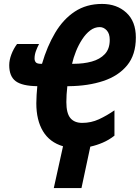

<svg xmlns="http://www.w3.org/2000/svg" viewBox="-20 -744 712 978"><path d="M563 -53Q535 -31 503.5 -17.5Q472 -4 440 3L395 214H254L301 1Q233 -19 199 -75.5Q165 -132 165 -218Q165 -239 166.5 -261Q168 -283 170 -305Q93 -306 60 -330.5Q27 -355 27 -412Q27 -438 38 -467Q49 -496 67 -520H179Q170 -503 163 -484Q156 -465 156 -446Q156 -434 162.5 -426.5Q169 -419 188 -419H194Q220 -508 261 -577Q302 -646 361 -685Q420 -724 500 -724Q575 -724 623.5 -679.5Q672 -635 672 -553Q672 -465 627.5 -411Q583 -357 506 -331.5Q429 -306 331 -305H323Q318 -261 318 -224Q318 -167 338.5 -142.5Q359 -118 399 -118Q444 -118 484 -136.5Q524 -155 563 -182ZM355 -419Q406 -419 447.5 -430.5Q489 -442 514 -468.5Q539 -495 539 -541Q539 -573 523.5 -589.5Q508 -606 488 -606Q462 -606 439.5 -589Q417 -572 398.5 -543.5Q380 -515 367 -482.5Q354 -450 347 -419Z"/></svg>

Font: Noto Sans ExtraCondensed ExtraBold
Style: Italic
Weight: 800
Width: 2
Italic angle: -12°
Designer: Monotype Design Team
Foundry: Monotype Imaging Inc.
Version: Version 2.013; ttfautohint (v1.8.4.7-5d5b)